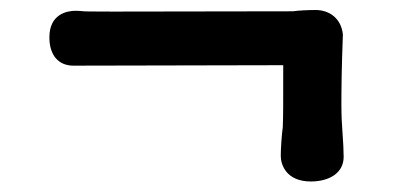

<svg xmlns="http://www.w3.org/2000/svg" viewBox="-20 -417 795 374"><path d="M123 -289.1C125.5 -289.1 131.8 -289.1 531.7 -290C531.7 -210.9 531.7 -189 530.8 -168.5V-168.9C528.8 -155.8 526.9 -126.5 526.9 -113.3C526.9 -95.7 538.1 -63.5 585.4 -63.5C622.1 -63.5 649.4 -80.6 649.4 -111.3C649.4 -124.5 648.4 -141.1 647.5 -153.3C647.5 -155.8 647 -158.7 647 -161.1C646 -174.8 645 -190.9 645 -213.4C645 -244.6 645.5 -286.6 647.9 -349.1V-350.1C644.5 -381.3 621.6 -397.5 594.7 -397.5C579.1 -397.5 560.5 -396.5 550.3 -395C155.8 -394 147.9 -394.5 143.1 -395C138.7 -395.5 131.8 -396 127.4 -396C109.9 -396 76.2 -389.2 76.2 -344.2C76.2 -309.1 94.2 -289.1 123 -289.1Z"/></svg>

Font: Autour One
Style: Regular
Weight: 400
Designer: Eben Sorkin
Foundry: Eben Sorkin
Version: Version 1.002